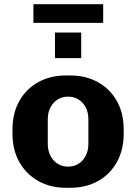

<svg xmlns="http://www.w3.org/2000/svg" viewBox="-20 -878 644 908"><path d="M290 10Q218 10 161 -22Q104 -54 71.5 -111.5Q39 -169 39 -246V-265Q39 -343 71.5 -400.5Q104 -458 161 -489.5Q218 -521 290 -521H314Q386 -521 443 -489.5Q500 -458 532.5 -400.5Q565 -343 565 -265V-246Q565 -169 532.5 -111Q500 -53 443 -21.5Q386 10 314 10ZM302 -90Q329 -90 350.5 -103Q372 -116 385 -140.5Q398 -165 398 -198V-313Q398 -347 385 -371Q372 -395 350.5 -408Q329 -421 302 -421Q275 -421 253.5 -408Q232 -395 219 -371Q206 -347 206 -313V-198Q206 -165 219 -140.5Q232 -116 253.5 -103Q275 -90 302 -90ZM138 -770V-858H468V-770ZM240 -603V-724H364V-603Z"/></svg>

Font: Chivo Medium
Style: Bold
Weight: 700
Version: Version 2.002